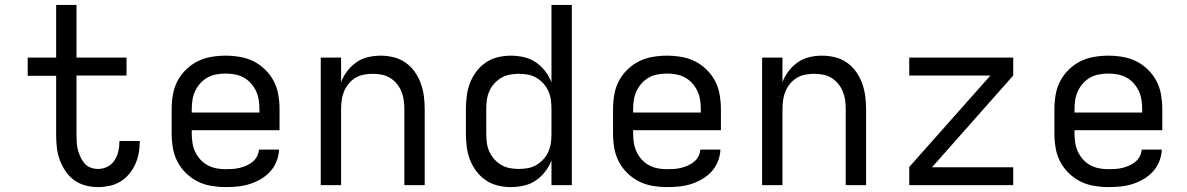

<svg xmlns="http://www.w3.org/2000/svg" viewBox="-20 -755 4840 783"><path d="M380 8Q354 8 329 1.5Q304 -5 283 -20Q262 -35 247.5 -56.5Q233 -78 224 -102Q215 -126 212 -152Q209 -178 209 -203V-446H93V-520H209V-735H292V-520H496V-447H292V-203Q292 -188 293 -172.5Q294 -157 298 -142.5Q302 -128 308.5 -114Q315 -100 325 -88.5Q335 -77 349.5 -71.5Q364 -66 380 -66Q400 -66 418 -75Q436 -84 447 -101Q458 -118 462.5 -137.5Q467 -157 467 -177V-180H550V-176Q550 -152 545.5 -129Q541 -106 531 -84Q521 -62 505.5 -44Q490 -26 470 -14Q450 -2 426.5 3Q403 8 380 8Z M900 8Q871 8 841.5 3Q812 -2 786 -15Q760 -28 738.5 -49Q717 -70 703.5 -96Q690 -122 685 -151.5Q680 -181 680 -210V-310Q680 -339 685 -368.5Q690 -398 703.5 -424Q717 -450 738.5 -471Q760 -492 786 -505Q812 -518 841.5 -523Q871 -528 900 -528Q929 -528 958.5 -523Q988 -518 1014 -505Q1040 -492 1061.5 -471Q1083 -450 1096.5 -424Q1110 -398 1115 -368.5Q1120 -339 1120 -310V-224H762V-210Q762 -191 765 -172Q768 -153 776 -136Q784 -119 797 -104.5Q810 -90 827 -81Q844 -72 862.5 -68.5Q881 -65 900 -65Q915 -65 929.5 -66Q944 -67 958 -70.5Q972 -74 985.5 -80Q999 -86 1010 -95Q1021 -104 1028 -117Q1035 -130 1036 -145H1118Q1117 -120 1107.5 -96.5Q1098 -73 1081.5 -55Q1065 -37 1043.5 -24.5Q1022 -12 998.5 -4.5Q975 3 950 5.5Q925 8 900 8ZM762 -296H1038V-310Q1038 -329 1035 -348Q1032 -367 1024 -384Q1016 -401 1003 -415.5Q990 -430 973.5 -439Q957 -448 938 -451.5Q919 -455 900 -455Q881 -455 862 -451.5Q843 -448 826.5 -439Q810 -430 797 -415.5Q784 -401 776 -384Q768 -367 765 -348Q762 -329 762 -310Z M1288 0V-520H1371V-420Q1380 -444 1396 -465Q1412 -486 1433.5 -501Q1455 -516 1480.5 -522Q1506 -528 1533 -528Q1559 -528 1585.5 -521.5Q1612 -515 1634 -499.5Q1656 -484 1671.5 -462Q1687 -440 1696 -415Q1705 -390 1708.5 -363.5Q1712 -337 1712 -310V0H1629V-310Q1629 -328 1626.5 -346.5Q1624 -365 1617 -382Q1610 -399 1598 -413.5Q1586 -428 1570.5 -437.5Q1555 -447 1536.5 -450.5Q1518 -454 1500 -454Q1482 -454 1463.5 -450.5Q1445 -447 1429.5 -437.5Q1414 -428 1402 -413.5Q1390 -399 1383 -382Q1376 -365 1373.5 -346.5Q1371 -328 1371 -310V0Z M2063 8Q2036 8 2009.5 1.5Q1983 -5 1961 -20Q1939 -35 1922.5 -57Q1906 -79 1896.5 -104Q1887 -129 1883.5 -156Q1880 -183 1880 -210V-310Q1880 -337 1883.5 -364Q1887 -391 1896.5 -416Q1906 -441 1922.5 -463Q1939 -485 1961 -500Q1983 -515 2009.5 -521.5Q2036 -528 2063 -528Q2090 -528 2116.5 -522Q2143 -516 2165 -501Q2187 -486 2203.5 -464.5Q2220 -443 2229 -419V-735H2312V0H2229V-101Q2220 -77 2203.5 -55.5Q2187 -34 2165 -19Q2143 -4 2116.5 2Q2090 8 2063 8ZM2096 -66Q2115 -66 2133.5 -69.5Q2152 -73 2168 -82.5Q2184 -92 2196.5 -106Q2209 -120 2216.5 -137Q2224 -154 2226.5 -172.5Q2229 -191 2229 -210V-310Q2229 -329 2226.5 -347.5Q2224 -366 2216.5 -383Q2209 -400 2196.5 -414Q2184 -428 2168 -437.5Q2152 -447 2133.5 -450.5Q2115 -454 2096 -454Q2077 -454 2058.5 -450.5Q2040 -447 2024 -437.5Q2008 -428 1995.5 -414Q1983 -400 1975.5 -383Q1968 -366 1965.5 -347.5Q1963 -329 1963 -310V-210Q1963 -191 1965.5 -172.5Q1968 -154 1975.5 -137Q1983 -120 1995.5 -106Q2008 -92 2024 -82.5Q2040 -73 2058.5 -69.5Q2077 -66 2096 -66Z M2700 8Q2671 8 2641.5 3Q2612 -2 2586 -15Q2560 -28 2538.5 -49Q2517 -70 2503.5 -96Q2490 -122 2485 -151.5Q2480 -181 2480 -210V-310Q2480 -339 2485 -368.5Q2490 -398 2503.5 -424Q2517 -450 2538.5 -471Q2560 -492 2586 -505Q2612 -518 2641.5 -523Q2671 -528 2700 -528Q2729 -528 2758.5 -523Q2788 -518 2814 -505Q2840 -492 2861.5 -471Q2883 -450 2896.5 -424Q2910 -398 2915 -368.5Q2920 -339 2920 -310V-224H2562V-210Q2562 -191 2565 -172Q2568 -153 2576 -136Q2584 -119 2597 -104.5Q2610 -90 2627 -81Q2644 -72 2662.5 -68.5Q2681 -65 2700 -65Q2715 -65 2729.5 -66Q2744 -67 2758 -70.5Q2772 -74 2785.5 -80Q2799 -86 2810 -95Q2821 -104 2828 -117Q2835 -130 2836 -145H2918Q2917 -120 2907.5 -96.5Q2898 -73 2881.5 -55Q2865 -37 2843.5 -24.5Q2822 -12 2798.5 -4.5Q2775 3 2750 5.5Q2725 8 2700 8ZM2562 -296H2838V-310Q2838 -329 2835 -348Q2832 -367 2824 -384Q2816 -401 2803 -415.5Q2790 -430 2773.5 -439Q2757 -448 2738 -451.5Q2719 -455 2700 -455Q2681 -455 2662 -451.5Q2643 -448 2626.5 -439Q2610 -430 2597 -415.5Q2584 -401 2576 -384Q2568 -367 2565 -348Q2562 -329 2562 -310Z M3088 0V-520H3171V-420Q3180 -444 3196 -465Q3212 -486 3233.5 -501Q3255 -516 3280.5 -522Q3306 -528 3333 -528Q3359 -528 3385.5 -521.5Q3412 -515 3434 -499.5Q3456 -484 3471.5 -462Q3487 -440 3496 -415Q3505 -390 3508.5 -363.5Q3512 -337 3512 -310V0H3429V-310Q3429 -328 3426.5 -346.5Q3424 -365 3417 -382Q3410 -399 3398 -413.5Q3386 -428 3370.5 -437.5Q3355 -447 3336.5 -450.5Q3318 -454 3300 -454Q3282 -454 3263.5 -450.5Q3245 -447 3229.5 -437.5Q3214 -428 3202 -413.5Q3190 -399 3183 -382Q3176 -365 3173.5 -346.5Q3171 -328 3171 -310V0Z M3688 0V-74L4019 -447H3688V-520H4112V-447L3781 -73H4112V0Z M4500 8Q4471 8 4441.5 3Q4412 -2 4386 -15Q4360 -28 4338.5 -49Q4317 -70 4303.5 -96Q4290 -122 4285 -151.5Q4280 -181 4280 -210V-310Q4280 -339 4285 -368.5Q4290 -398 4303.5 -424Q4317 -450 4338.5 -471Q4360 -492 4386 -505Q4412 -518 4441.5 -523Q4471 -528 4500 -528Q4529 -528 4558.5 -523Q4588 -518 4614 -505Q4640 -492 4661.5 -471Q4683 -450 4696.5 -424Q4710 -398 4715 -368.5Q4720 -339 4720 -310V-224H4362V-210Q4362 -191 4365 -172Q4368 -153 4376 -136Q4384 -119 4397 -104.5Q4410 -90 4427 -81Q4444 -72 4462.5 -68.5Q4481 -65 4500 -65Q4515 -65 4529.5 -66Q4544 -67 4558 -70.5Q4572 -74 4585.5 -80Q4599 -86 4610 -95Q4621 -104 4628 -117Q4635 -130 4636 -145H4718Q4717 -120 4707.5 -96.5Q4698 -73 4681.5 -55Q4665 -37 4643.5 -24.5Q4622 -12 4598.5 -4.5Q4575 3 4550 5.5Q4525 8 4500 8ZM4362 -296H4638V-310Q4638 -329 4635 -348Q4632 -367 4624 -384Q4616 -401 4603 -415.5Q4590 -430 4573.5 -439Q4557 -448 4538 -451.5Q4519 -455 4500 -455Q4481 -455 4462 -451.5Q4443 -448 4426.5 -439Q4410 -430 4397 -415.5Q4384 -401 4376 -384Q4368 -367 4365 -348Q4362 -329 4362 -310Z"/></svg>

Font: Iosevka Extended
Style: Regular
Weight: 400
Width: 7
Monospace: yes
Designer: Belleve Invis
Foundry: Belleve Invis
Version: Version 32.5.0; ttfautohint (v1.8.4)